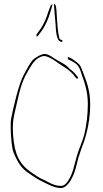

<svg xmlns="http://www.w3.org/2000/svg" viewBox="-20 -908 521 975"><path d="M36 -302C31 -265 38 -159 48 -136C69 -84 89 -51 130 -26C131 -25 128 -26 132 -24C155 -8 176 5 199 16L230 31C247 39 270 47 288 47C297 47 305 44 312 39C338 20 357 -22 368 -67L379 -111V-112H380C388 -139 396 -162 406 -187C424 -241 438 -305 438 -380C438 -445 421 -491 403 -537C390 -570 390 -577 366 -595C349 -608 344 -611 330 -617C328 -617 327 -618 325 -617C323 -616 324 -607 325 -607L336 -602C343 -599 352 -594 362 -587C380 -574 387 -557 394 -532C409 -490 426 -444 426 -380C426 -324 419 -273 409 -229C398 -185 381 -155 370 -115C358 -75 351 -27 327 8C319 21 308 36 288 36C254 36 227 17 202 5C179 -4 160 -19 137 -34C79 -74 54 -125 47 -216C44 -252 45 -281 48 -301C51 -322 58 -351 67 -390C81 -453 89 -482 109 -524L110 -525C122 -546 137 -577 155 -596C163 -608 192 -627 210 -623C236 -617 258 -600 278 -586C306 -567 338 -551 360 -519L369 -509C369 -509 370 -508 371 -508C374 -508 376 -510 376 -514C376 -515 375 -517 374 -518L366 -528C353 -544 348 -548 332 -560C314 -583 281 -594 255 -612C241 -622 225 -632 210 -634C192 -636 156 -614 146 -603C132 -587 114 -553 101 -529C76 -483 49 -370 36 -302ZM165 -728C165 -723 165 -723 169 -723L172 -725L181 -737C206 -768 225 -808 238 -854L247 -887C242 -885 237 -881 235 -874C229 -861 223 -841 217 -823C206 -794 192 -767 174 -745L166 -734C165 -733 165 -729 165 -728ZM254 -888 258 -832C259 -819 260 -805 262 -788V-787C264 -742 269 -704 285 -698C291 -694 295 -694 297 -699V-700C299 -706 291 -704 286 -708H285L281 -714V-715C273 -746 270 -798 268 -833C266 -867 266 -886 254 -888ZM262 -786V-787ZM406 -189Z"/></svg>

Font: Stray Cat
Style: HlCn
Weight: 100
Version: Version 1.0